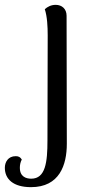

<svg xmlns="http://www.w3.org/2000/svg" viewBox="-100 -541 370 793"><path d="M28 232C146 232 176 140 176 53L175 -476C175 -504 156 -521 130 -521C111 -521 96 -513 85 -503C95 -473 97 -430 97 -395L96 39C96 129 88 197 29 197C8 197 -18 189 -18 152C-18 141 -16 129 -10 118C-16 108 -23 104 -35 104C-67 104 -80 129 -80 152C-80 199 -45 232 28 232Z"/></svg>

Font: Arima Koshi
Style: Regular
Weight: 400
Designer: Joana Correia and Natanael Gama
Foundry: NDISCOVER
Version: Version 1.019;PS 001.019;hotconv 1.0.88;makeotf.lib2.5.64775